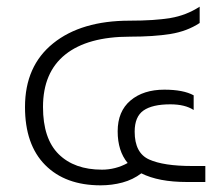

<svg xmlns="http://www.w3.org/2000/svg" viewBox="-20 -546 671 576"><path d="M282 10Q176 10 115.5 -51Q55 -112 55 -225Q55 -348 139.5 -416Q224 -484 369 -484Q444 -484 491.5 -492Q539 -500 579 -526V-477Q541 -452 491 -444Q441 -436 370 -436Q243 -436 176 -382.5Q109 -329 109 -225Q109 -130 156 -83.5Q203 -37 286 -37Q306 -37 325.5 -42Q345 -47 363 -57Q333 -93 333 -152Q333 -212 371.5 -244.5Q410 -277 473 -277Q530 -277 561 -260V-216Q535 -233 491 -233Q437 -233 410.5 -214.5Q384 -196 384 -151Q384 -87 427.5 -67.5Q471 -48 556 -48H596V0H541Q498 0 464 -6.5Q430 -13 404 -26Q379 -7 347.5 1.5Q316 10 282 10Z"/></svg>

Font: Kanit ExtraLight
Style: Regular
Weight: 275
Designer: Katatrad Team
Foundry: CadsonDemak
Version: Version 2.000; ttfautohint (v1.8.3)